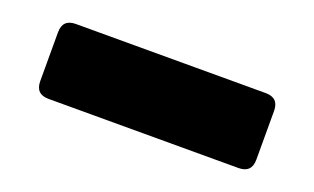

<svg xmlns="http://www.w3.org/2000/svg" viewBox="-39 -248 811 496"><g transform="rotate(20 367.0 0.0)"><path d="M106 103Q70 103 70 67V-67Q70 -103 106 -103H628Q664 -103 664 -67V67Q664 103 628 103Z"/></g></svg>

Font: Bungee Spice
Style: Regular
Weight: 400
Designer: David Jonathan Ross
Foundry: David Jonathan Ross
Version: Version 2.000